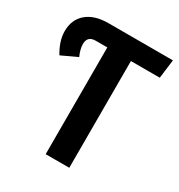

<svg xmlns="http://www.w3.org/2000/svg" viewBox="-165 -803 855 916"><g transform="rotate(30 262.5 -345.5)"><path d="M522 -691 509 -588H350V0H220V-588H156Q111 -588 111 -544Q111 -516 127 -481L41 -441Q5 -500 5 -554Q5 -618 48 -654.5Q91 -691 167 -691Z"/></g></svg>

Font: Fira Sans Condensed Medium
Style: Regular
Weight: 500
Width: 3
Designer: Carrois Corporate & Edenspiekermann AG
Foundry: Carrois Corporate GbR & Edenspiekermann AG
Version: Version 4.203;PS 004.203;hotconv 1.0.88;makeotf.lib2.5.64775